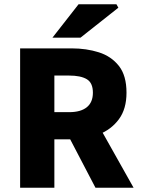

<svg xmlns="http://www.w3.org/2000/svg" viewBox="-20 -877 662 897"><path d="M74 0V-651H315Q384 -651 442 -632.5Q500 -614 535.5 -569Q571 -524 571 -444Q571 -368 535.5 -320Q500 -272 442 -249Q384 -226 315 -226H234V0ZM234 -353H303Q357 -353 385.5 -376Q414 -399 414 -444Q414 -490 385.5 -507Q357 -524 303 -524H234ZM426 0 286 -268 395 -372 604 0ZM225 -701 347 -857H524L533 -841L356 -701Z"/></svg>

Font: Source Sans 3 ExtraLight ExtraBold
Style: Regular
Weight: 800
Version: Version 3.052;hotconv 1.1.0;makeotfexe 2.6.0